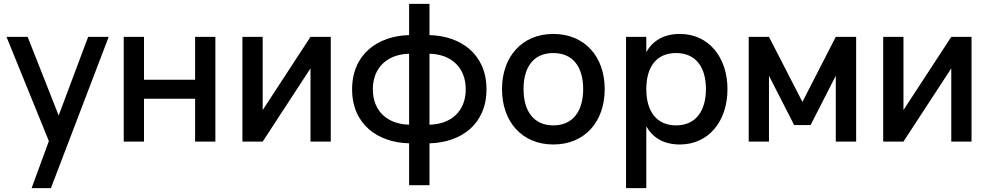

<svg xmlns="http://www.w3.org/2000/svg" viewBox="-20 -730 5100 990"><path d="M242.5 240 540.5 -540H434.5L282.5 -134.5L122.5 -540H13.5L232 -2.5L143 240Z M722.5 0V-221H986V0H1090.5V-540H986V-319H722.5V-540H618V0Z M1581 -540 1334.5 -162.5V-540H1230V0H1334.5L1581 -377.5V0H1685.5V-540Z M2089.5 225H2194.5V9C2356 5 2488.5 -88 2488.5 -269.5C2488.5 -451 2356 -545 2194.5 -549V-710H2089.5V-549C1928 -545 1795.5 -450.5 1795.5 -269.5C1795.5 -88.5 1928 5 2089.5 9ZM2194.5 -453C2306.5 -450.5 2381.5 -382 2381.5 -269.5C2381.5 -157 2306.5 -89.5 2194.5 -87ZM2089.5 -87C1977.5 -90 1902.5 -157 1902.5 -269.5C1902.5 -382 1977.5 -450 2089.5 -453Z M2833 15C2994 15 3098 -101 3098 -270.5C3098 -438.5 2994.5 -555 2833 -555C2673 -555 2568.5 -439 2568.5 -270.5C2568.5 -102 2672 15 2833 15ZM2833 -83.5C2734 -83.5 2679.5 -154.5 2679.5 -270.5C2679.5 -385.5 2732 -456.5 2833 -456.5C2933 -456.5 2987 -386.5 2987 -270.5C2987 -155.5 2933 -83.5 2833 -83.5Z M3312.5 240V-78.5C3346 -20 3401.5 15 3486 15C3631 15 3731 -101.5 3731 -270.5C3731 -437.5 3631.5 -555 3486 -555C3402 -555 3346 -520 3312.5 -461.5V-540H3208V240ZM3466 -83.5C3365 -83.5 3312.5 -156.5 3312.5 -270.5C3312.5 -380.5 3361 -456.5 3466 -456.5C3568 -456.5 3620 -383.5 3620 -270.5C3620 -160 3569 -83.5 3466 -83.5Z M3945 0V-339.5L4075 -85H4159.5L4289.5 -339.5V0H4394.5V-540H4289.5L4117.5 -204.5L3945 -540H3840.5V0Z M4885 -540 4638.5 -162.5V-540H4534V0H4638.5L4885 -377.5V0H4989.5V-540Z"/></svg>

Font: Vela Sans SemBd
Style: Regular
Weight: 600
Designer: Principal design: Mikhail Sharanda - project Manrope.
Design modification: Ravid Balaliev
Foundry: Mikhail Sharanda
Version: Version 1.001